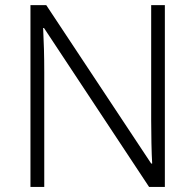

<svg xmlns="http://www.w3.org/2000/svg" viewBox="-20 -734 769 754"><path d="M573.7 -713.9H627.4V0H565.4L152.8 -624H149.4Q151.4 -585 152.6 -541.5Q153.8 -498 153.8 -450.2V0H99.6V-713.9H161.6L573.7 -91.8H577.6Q575.7 -123 574.7 -171.6Q573.7 -220.2 573.7 -261.2Z"/></svg>

Font: Nokora Light
Style: Regular
Weight: 300
Designer: Danh Hong
Version: Version 8.000; ttfautohint (v1.8.3)